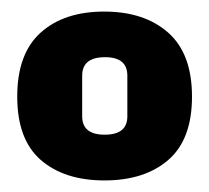

<svg xmlns="http://www.w3.org/2000/svg" viewBox="-20 -812 362 332"><path d="M200.2 -610.8V-681.2Q200.2 -713.4 161.1 -713.1Q122.1 -712.9 122.1 -681.2V-610.8Q122.1 -579.1 161.1 -579.1Q200.2 -579.1 200.2 -610.8ZM270.8 -755.6Q312 -719.2 312 -645Q312 -570.8 271 -535.4Q230 -500 160.6 -500Q91.3 -500 50.5 -535.4Q9.8 -570.8 9.8 -645Q9.8 -719.2 50.3 -755.6Q90.8 -792 160.2 -792Q229.5 -792 270.8 -755.6Z"/></svg>

Font: AlfaSlabOne-Regular
Style: Regular
Weight: 400
Designer: JM Sole
Foundry: JM Sole
Version: Version 1.001